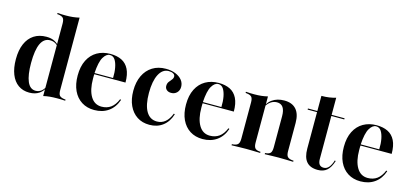

<svg xmlns="http://www.w3.org/2000/svg" viewBox="-57 -1031 3104 1444"><g transform="rotate(15 1495.0 -309.5)"><path d="M200.8 11.3Q150.8 11.3 114.5 -14.5Q78.2 -40.3 58.9 -89.1Q39.5 -137.9 39.5 -206.5Q39.5 -276.6 60.9 -326.2Q82.3 -375.8 122.6 -402Q162.9 -428.2 219.4 -428.2Q258.9 -428.2 285.5 -413.3Q312.1 -398.4 321.8 -379.8L319.4 -373.4Q312.1 -387.9 294.4 -398.8Q276.6 -409.7 252.4 -409.7Q204.8 -409.7 181 -359.3Q157.3 -308.9 157.3 -208.1Q157.3 -114.5 178.6 -64.5Q200 -14.5 243.5 -14.5Q268.5 -14.5 287.9 -29.4Q307.3 -44.4 319.4 -74.2L321.8 -68.5Q308.9 -31.5 277.8 -10.1Q246.8 11.3 200.8 11.3ZM309.7 0V-208.1H421.8V-67.7Q421.8 -37.9 431.5 -25.8Q441.1 -13.7 469.4 -9.7L479 -8.9V0Q458.1 -1.6 443.5 -1.6Q429 -1.6 413.7 -1.6Q384.7 -1.6 359.3 0.8Q333.9 3.2 309.7 8.9ZM309.7 -208.1V-554.8Q309.7 -584.7 300 -596.8Q290.3 -608.9 262.9 -612.9L252.4 -613.7V-622.6Q273.4 -621 288.3 -620.6Q303.2 -620.2 317.7 -620.2Q346.8 -620.2 372.2 -623Q397.6 -625.8 421.8 -631.5V-622.6V-208.1Z M706.5 11.3Q650 11.3 608.1 -15.3Q566.1 -41.9 543.1 -91.1Q520.2 -140.3 520.2 -208.1Q520.2 -279 545.2 -328.2Q570.2 -377.4 614.5 -402.8Q658.9 -428.2 716.9 -428.2Q768.5 -428.2 805.2 -410.1Q841.9 -391.9 861.7 -352.4Q881.5 -312.9 881.5 -249.2H600L599.2 -258.1H782.3Q783.9 -302.4 777 -338.7Q770.2 -375 755.6 -397.2Q741.1 -419.4 715.3 -419.4Q687.9 -419.4 665.7 -382.7Q643.5 -346 637.9 -256.5L638.7 -254.8Q637.9 -245.2 637.9 -234.7Q637.9 -224.2 637.9 -213.7Q637.9 -128.2 667.7 -77.8Q697.6 -27.4 753.2 -27.4Q795.2 -27.4 825.4 -49.2Q855.6 -71 875 -117.7L883.1 -114.5Q862.1 -53.2 816.5 -21Q771 11.3 706.5 11.3Z M1136.3 11.3Q1080.6 11.3 1039.9 -15.3Q999.2 -41.9 976.6 -90.7Q954 -139.5 954 -205.6Q954 -273.4 977.8 -323.4Q1001.6 -373.4 1045.6 -400.8Q1089.5 -428.2 1149.2 -428.2Q1191.9 -428.2 1224.6 -414.9Q1257.3 -401.6 1275.8 -378.6Q1294.4 -355.6 1294.4 -325.8Q1294.4 -298.4 1277 -280.6Q1259.7 -262.9 1232.3 -262.9Q1210.5 -262.9 1197.2 -274.6Q1183.9 -286.3 1183.9 -304.8Q1183.9 -324.2 1193.5 -337.1Q1203.2 -350 1213.3 -361.7Q1223.4 -373.4 1223.4 -387.1Q1223.4 -400.8 1209.7 -408.9Q1196 -416.9 1174.2 -416.9Q1125.8 -416.9 1098.8 -364.5Q1071.8 -312.1 1071.8 -220.2Q1071.8 -126.6 1100.8 -77Q1129.8 -27.4 1184.7 -27.4Q1221.8 -27.4 1249.2 -50.4Q1276.6 -73.4 1293.5 -117.7L1301.6 -114.5Q1282.3 -53.2 1239.5 -21Q1196.8 11.3 1136.3 11.3Z M1550 11.3Q1493.5 11.3 1451.6 -15.3Q1409.7 -41.9 1386.7 -91.1Q1363.7 -140.3 1363.7 -208.1Q1363.7 -279 1388.7 -328.2Q1413.7 -377.4 1458.1 -402.8Q1502.4 -428.2 1560.5 -428.2Q1612.1 -428.2 1648.8 -410.1Q1685.5 -391.9 1705.2 -352.4Q1725 -312.9 1725 -249.2H1443.5L1442.7 -258.1H1625.8Q1627.4 -302.4 1620.6 -338.7Q1613.7 -375 1599.2 -397.2Q1584.7 -419.4 1558.9 -419.4Q1531.5 -419.4 1509.3 -382.7Q1487.1 -346 1481.5 -256.5L1482.3 -254.8Q1481.5 -245.2 1481.5 -234.7Q1481.5 -224.2 1481.5 -213.7Q1481.5 -128.2 1511.3 -77.8Q1541.1 -27.4 1596.8 -27.4Q1638.7 -27.4 1669 -49.2Q1699.2 -71 1718.5 -117.7L1726.6 -114.5Q1705.6 -53.2 1660.1 -21Q1614.5 11.3 1550 11.3Z M1887.9 -2.4Q1861.3 -2.4 1835.5 -1.6Q1809.7 -0.8 1774.2 0V-8.9L1786.3 -9.7Q1812.1 -12.9 1822.2 -25.4Q1832.3 -37.9 1832.3 -67.7V-208.1H1943.5V-67.7Q1943.5 -37.1 1953.2 -24.6Q1962.9 -12.1 1987.9 -9.7L1996.8 -8.9V0Q1962.9 -0.8 1938.3 -1.6Q1913.7 -2.4 1887.9 -2.4ZM1832.3 -208.1V-349.2Q1832.3 -379 1822.2 -391.1Q1812.1 -403.2 1784.7 -406.5L1774.2 -408.1V-416.9Q1795.2 -415.3 1810.5 -414.9Q1825.8 -414.5 1840.3 -414.5Q1868.5 -414.5 1894.4 -417.3Q1920.2 -420.2 1943.5 -425.8V-416.9V-208.1ZM2084.7 -208.1V-308.9Q2084.7 -354.8 2069 -377.8Q2053.2 -400.8 2021 -400.8Q1989.5 -400.8 1963.7 -378.2Q1937.9 -355.6 1919.4 -307.3L1916.9 -310.5Q1937.9 -372.6 1976.6 -400.4Q2015.3 -428.2 2071 -428.2Q2132.3 -428.2 2164.1 -392.3Q2196 -356.5 2196 -287.1V-208.1ZM2140.3 -2.4Q2115.3 -2.4 2090.7 -1.6Q2066.1 -0.8 2032.3 0V-8.9L2040.3 -9.7Q2065.3 -12.1 2075 -24.6Q2084.7 -37.1 2084.7 -67.7V-208.1H2196V-67.7Q2196 -37.9 2206 -25.4Q2216.1 -12.9 2241.9 -9.7L2254 -8.9V0Q2218.5 -0.8 2192.7 -1.6Q2166.9 -2.4 2140.3 -2.4Z M2446.8 11.3Q2387.9 11.3 2359.3 -22.2Q2330.6 -55.6 2330.6 -123.4V-208.1H2441.9V-71.8Q2441.9 -44.4 2452.8 -30.2Q2463.7 -16.1 2486.3 -16.1Q2509.7 -16.1 2526.2 -35.5Q2542.7 -54.8 2554 -91.1L2561.3 -87.9Q2545.2 -36.3 2518.1 -12.5Q2491.1 11.3 2446.8 11.3ZM2330.6 -208.1V-533.9Q2362.9 -533.9 2390.3 -537.9Q2417.7 -541.9 2441.9 -549.2V-208.1ZM2257.3 -407.3V-416.1H2542.7V-407.3Z M2779 11.3Q2722.6 11.3 2680.6 -15.3Q2638.7 -41.9 2615.7 -91.1Q2592.7 -140.3 2592.7 -208.1Q2592.7 -279 2617.7 -328.2Q2642.7 -377.4 2687.1 -402.8Q2731.5 -428.2 2789.5 -428.2Q2841.1 -428.2 2877.8 -410.1Q2914.5 -391.9 2934.3 -352.4Q2954 -312.9 2954 -249.2H2672.6L2671.8 -258.1H2854.8Q2856.5 -302.4 2849.6 -338.7Q2842.7 -375 2828.2 -397.2Q2813.7 -419.4 2787.9 -419.4Q2760.5 -419.4 2738.3 -382.7Q2716.1 -346 2710.5 -256.5L2711.3 -254.8Q2710.5 -245.2 2710.5 -234.7Q2710.5 -224.2 2710.5 -213.7Q2710.5 -128.2 2740.3 -77.8Q2770.2 -27.4 2825.8 -27.4Q2867.7 -27.4 2898 -49.2Q2928.2 -71 2947.6 -117.7L2955.6 -114.5Q2934.7 -53.2 2889.1 -21Q2843.5 11.3 2779 11.3Z"/></g></svg>

Font: Playfair 144pt SemiCondensed
Style: Bold
Weight: 700
Width: 4
Designer: Claus Eggers Sørensen
Foundry: Claus Eggers Sørensen
Version: Version 2.203